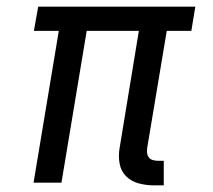

<svg xmlns="http://www.w3.org/2000/svg" viewBox="-20 -550 640 578"><path d="M443 8Q420 8 397.5 2Q375 -4 359.5 -19.5Q344 -35 340 -58Q336 -81 340 -104L398 -457H241L165 0H81L157 -457H82L95 -530H568L556 -457H482L423 -104Q422 -96 423 -88.5Q424 -81 428.5 -75.5Q433 -70 440.5 -68Q448 -66 455 -66H473V8Z"/></svg>

Font: Iosevka Curly Extended
Style: Italic
Weight: 400
Width: 7
Italic angle: -9°
Monospace: yes
Designer: Belleve Invis
Foundry: Belleve Invis
Version: Version 11.1.0; ttfautohint (v1.8.3)